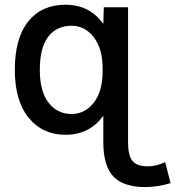

<svg xmlns="http://www.w3.org/2000/svg" viewBox="-20 -553 733 803"><path d="M146.5 -260.7Q146.5 -170.9 183.1 -123.5Q219.7 -76.2 279.3 -76.2Q335 -76.2 372.1 -123.5Q409.2 -170.9 409.2 -255.9V-265.6Q409.2 -349.6 372.1 -397.5Q335 -445.3 279.3 -445.3Q216.8 -445.3 181.6 -399.4Q146.5 -353.5 146.5 -260.7ZM515.6 -522.5V42Q515.6 97.7 534.2 120.1Q552.7 142.6 598.6 142.6Q633.8 142.6 670.9 125L693.4 212.9Q642.6 228.5 588.9 229.5Q496.1 229.5 454.1 185.1Q412.1 140.6 412.1 42V-69.3Q355.5 10.7 253.9 10.7Q158.2 10.7 100.1 -60.1Q42 -130.9 42 -260.7Q42 -393.6 98.1 -463.4Q154.3 -533.2 253.9 -533.2Q354.5 -533.2 412.1 -453.1L414.1 -522.5Z"/></svg>

Font: Gen Shin Gothic Medium
Style: Regular
Weight: 500
Designer: [Source Han Sans]
Ryoko NISHIZUKA  (kana & ideographs); Paul D. Hunt (Latin, Greek & Cyrillic); Wenlong ZHANG  (bopomofo
Version: Version 1.002.20150607